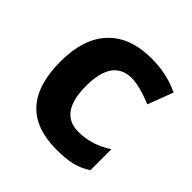

<svg xmlns="http://www.w3.org/2000/svg" viewBox="-144 -638 768 768"><g transform="rotate(45 239.5 -254.5)"><path d="M279.6 9.1Q42 9.1 42 -251.8Q42 -381.2 106.4 -449.7Q170.9 -518.2 291.7 -518.2Q378.7 -518.2 449.9 -483.8L409 -376.1Q333.7 -406.5 291.7 -406.5Q183.5 -406.5 183.5 -254.8Q183.5 -103.1 291.7 -103.1Q367 -103.1 434.3 -147.6V-28.8Q401.4 -7.6 367.3 0.8Q333.2 9.1 279.6 9.1Z"/></g></svg>

Font: Khula
Style: Bold
Weight: 700
Designer: Erin McLaughlin, Steve Matteson
Version: Version 1.000;PS 1.0;hotconv 1.0.72;makeotf.lib2.5.5900; ttf